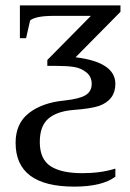

<svg xmlns="http://www.w3.org/2000/svg" viewBox="-20 -478 483 714"><path d="M409 179Q360 216 256 216Q38 216 38 53Q38 -19 87.5 -57.5Q137 -96 218 -104Q275 -110 298 -124Q321 -138 321 -166Q321 -193 301 -209Q281 -225 255 -229Q229 -233 190 -233H156V-255L318 -419H180Q113 -419 92 -402L77 -336H54V-458H428V-434L261 -265Q409 -247 409 -166Q409 -106 348 -84Q318 -74 252 -69Q191 -64 159.5 -36.5Q128 -9 128 50Q128 114 168 140Q208 166 286 166Q355 166 409 149Z"/></svg>

Font: Libra Serif Modern
Style: Regular
Weight: 400
Designer: Stefan Peev, Context Ltd
Foundry: Stefan Peev, Context Ltd
Version: Version 1.000